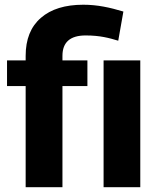

<svg xmlns="http://www.w3.org/2000/svg" viewBox="-20 -780 663 800"><path d="M240.2 -421.4H344.2V-528.3H240.2V-547.4C240.2 -604 272.5 -632.3 336.9 -632.3C397.5 -632.3 435.1 -621.6 472.7 -610.4L494.1 -731.9C437 -749 385.3 -760.3 327.1 -760.3C251.5 -760.3 192.4 -742.2 150.4 -705.6C107.9 -668.9 86.9 -616.2 86.9 -547.4V-528.3H9.3V-421.4H86.9V0H240.2ZM411.6 -528.3V0H564.5V-528.3Z"/></svg>

Font: Vazirmatn ExtraBold
Style: Regular
Weight: 800
Designer: Saber Rastikerdar
Foundry: Saber Rastikerdar
Version: Version 33.003